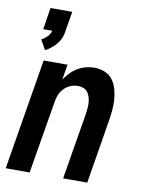

<svg xmlns="http://www.w3.org/2000/svg" viewBox="-86 -825 671 886"><g transform="rotate(10 250.0 -382.0)"><path d="M87 -568 61 -614Q76 -621 88.5 -634Q101 -647 104 -662H62L78 -764H180L163 -662Q161 -648 154 -633.5Q147 -619 136.5 -607Q126 -595 113.5 -585Q101 -575 87 -568ZM3 0 89 -520H201L189 -448Q201 -466 216 -481.5Q231 -497 249 -507.5Q267 -518 287 -523Q307 -528 327 -528Q352 -528 375 -518.5Q398 -509 412 -490Q426 -471 432.5 -447.5Q439 -424 441 -399Q443 -374 440.5 -348.5Q438 -323 434 -298L385 0H272L324 -313Q326 -327 327 -340Q328 -353 327 -366Q326 -379 322 -391.5Q318 -404 310.5 -413.5Q303 -423 291 -427.5Q279 -432 266 -432Q248 -432 231 -425Q214 -418 201 -404.5Q188 -391 181 -374Q174 -357 172 -340L115 0Z"/></g></svg>

Font: Iosevka SS04 Oblique
Style: Bold
Weight: 700
Italic angle: -9°
Monospace: yes
Designer: Belleve Invis
Foundry: Belleve Invis
Version: Version 19.0.0; ttfautohint (v1.8.4)